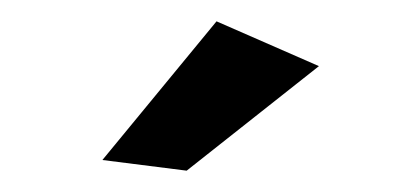

<svg xmlns="http://www.w3.org/2000/svg" viewBox="-20 -772 390 180"><path d="M183 -752 279 -710 155 -612 76 -622Z"/></svg>

Font: Montserrat arm2
Style: Regular
Weight: 400
Designer: Julieta Ulanovsky
Foundry: Julieta Ulanovsky
Version: Version 6.000